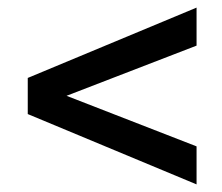

<svg xmlns="http://www.w3.org/2000/svg" viewBox="-20 -593 585 505"><path d="M497 -208V-108L53 -293V-388L497 -573V-473L155 -341Z"/></svg>

Font: Hind Colombo Medium
Style: Regular
Weight: 500
Designer: Jyotish Sonowal, Aditi Pimprikar
Foundry: Indian Type Foundry
Version: Version 1.000;PS 1.0;hotconv 1.0.86;makeotf.lib2.5.63406; tt